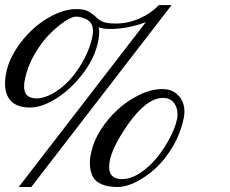

<svg xmlns="http://www.w3.org/2000/svg" viewBox="-21 -727 912 761"><path d="M707 -257.8Q694.8 -199.2 664.3 -147Q633.8 -94.7 596.2 -60.3Q558.6 -25.9 518.6 -5.9Q478.5 14.2 444.8 14.2Q405.8 14.2 380.9 2.9Q356 -8.3 346.4 -27.6Q336.9 -46.9 335.4 -72.8Q334 -98.6 341.8 -127.9Q350.6 -169.4 379.2 -213.9Q407.7 -258.3 446.3 -293.5Q484.9 -328.6 532 -351.3Q579.1 -374 622.1 -374Q655.8 -374 677.7 -356.2Q699.7 -338.4 706.5 -312.3Q713.4 -286.1 707 -257.8ZM659.2 -707 103 14.2H53.2L557.1 -639.2Q505.9 -619.6 452.1 -614Q398.4 -608.4 370.1 -619.1Q375 -595.7 368.2 -563Q354 -495.6 306.2 -433.6Q258.3 -371.6 201.4 -336.2Q144.5 -300.8 98.1 -300.8Q37.1 -300.8 13.4 -338.1Q-10.3 -375.5 4.9 -444.8Q13.7 -486.3 41.7 -530.5Q69.8 -574.7 107.7 -610.1Q145.5 -645.5 192.4 -668.2Q239.3 -690.9 282.2 -690.9Q309.1 -690.9 324.7 -684.1Q340.3 -677.2 359.9 -659.2Q375.5 -643.6 392.3 -638.7Q409.2 -633.8 438 -633.8Q485.4 -633.8 530.8 -653.3Q576.2 -672.9 608.9 -707ZM680.2 -252.9Q687.5 -286.1 672.9 -312.5Q658.2 -338.9 625 -338.9Q560.5 -338.9 486.8 -234.9Q412.1 -127.9 411.6 -66.9Q410.6 -17.1 462.9 -17.1Q497.6 -17.1 535.2 -42Q572.8 -66.9 601.8 -103.3Q630.9 -139.6 652.1 -179.9Q673.3 -220.2 680.2 -252.9ZM344.2 -578.1Q351.1 -607.9 344.2 -626Q336.9 -644.5 317.1 -652.8Q297.4 -661.1 279.8 -661.1Q264.2 -661.1 235.8 -642.3Q207.5 -623.5 176.3 -592.5Q145 -561.5 116.9 -513.7Q88.9 -465.8 78.1 -415Q69.8 -377.9 80.3 -357.4Q90.8 -336.9 127 -336.9Q163.6 -339.8 200.7 -364Q237.8 -388.2 266.4 -423.1Q294.9 -458 315.7 -499Q336.4 -540 344.2 -578.1Z"/></svg>

Font: GFS Olga
Style: Regular
Weight: 400
Designer: George Matthiopoulos
Foundry: George Matthiopoulos
Version: Version 1.0